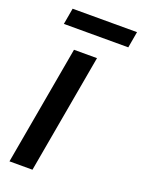

<svg xmlns="http://www.w3.org/2000/svg" viewBox="-168 -984 782 1059"><g transform="rotate(20 223.0 -455.0)"><path d="M28.1 0 152.1 -700H287.1L163.1 0ZM50.8 -815 67.5 -910.2H445.5L428.9 -815Z"/></g></svg>

Font: DM Sans 9pt
Style: Italic
Weight: 400
Italic angle: -10°
Designer: Colophon Foundry, Jonny Pinhorn
Foundry: Colophon Foundry
Version: Version 4.004